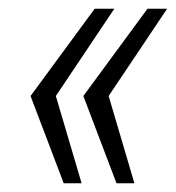

<svg xmlns="http://www.w3.org/2000/svg" viewBox="-20 -546 403 440"><path d="M126 -126 50 -326 197 -526H242L108 -326L167 -126ZM247 -126 171 -326 318 -526H363L229 -326L288 -126Z"/></svg>

Font: Archivo ExtraCondensed Thin
Style: Italic
Weight: 250
Width: 2
Italic angle: -10°
Designer: Hector Gatti
Foundry: Omnibus-Type
Version: Version 2.001